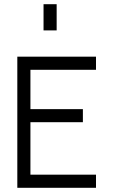

<svg xmlns="http://www.w3.org/2000/svg" viewBox="-20 -895 540 915"><path d="M437.5 0V-62.5H125Q125 -62.5 125 -312.5H375V-375H125V-562.5H437.5V-625H62.5Q62.5 -625 62.5 0ZM187.5 -875Q187.5 -875 187.5 -750H250Q250 -750 250 -875Z"/></svg>

Font: CalcUnifontExMono
Style: Regular
Weight: 500
Version: Version 15.0.06